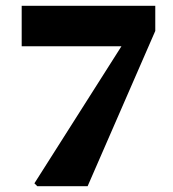

<svg xmlns="http://www.w3.org/2000/svg" viewBox="-20 -644 600 664"><path d="M109 0 99 -10 400 -484H55V-624H517V-537L283 0Z"/></svg>

Font: Source Serif 4 Black
Style: Regular
Weight: 900
Designer: Frank Grießhammer
Foundry: Adobe
Version: Version 4.005;hotconv 1.1.0;makeotfexe 2.6.0